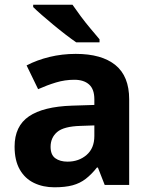

<svg xmlns="http://www.w3.org/2000/svg" viewBox="-20 -786 644 816"><path d="M302 -557Q412 -557 470.5 -509.5Q529 -462 529 -364V0H425L396 -74H392Q369 -45 344.5 -26Q320 -7 288.5 1.5Q257 10 211 10Q163 10 124.5 -8.5Q86 -27 64 -65.5Q42 -104 42 -163Q42 -250 103 -291.5Q164 -333 286 -337L381 -340V-364Q381 -407 358.5 -427Q336 -447 296 -447Q256 -447 218 -435.5Q180 -424 142 -407L93 -508Q137 -531 190.5 -544Q244 -557 302 -557ZM323 -251Q251 -249 223 -225Q195 -201 195 -162Q195 -128 215 -113.5Q235 -99 267 -99Q315 -99 348 -127.5Q381 -156 381 -208V-253ZM288 -766Q303 -744 323.5 -716.5Q344 -689 365.5 -663.5Q387 -638 403 -619V-606H304Q285 -619 259.5 -638.5Q234 -658 207.5 -680Q181 -702 158 -722Q135 -742 121 -756V-766Z"/></svg>

Font: Noto Sans Sinhala
Style: Regular
Weight: 400
Designer: Jelle Bosma - Monotype Design Team
Foundry: Monotype Imaging Inc.
Version: Version 2.006